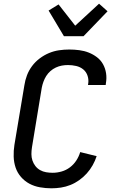

<svg xmlns="http://www.w3.org/2000/svg" viewBox="-20 -1011 640 1039"><path d="M258 8Q227 8 196 2.5Q165 -3 139 -17Q113 -31 93.5 -53.5Q74 -76 64.5 -104Q55 -132 54 -163.5Q53 -195 58 -227L112 -550Q116 -577 126 -603.5Q136 -630 153.5 -653.5Q171 -677 195 -695Q219 -713 245.5 -724Q272 -735 299.5 -739Q327 -743 355 -743Q382 -743 409 -739.5Q436 -736 460 -726.5Q484 -717 504.5 -701.5Q525 -686 537.5 -663.5Q550 -641 554 -614.5Q558 -588 553 -560L552 -551H456L457 -556Q461 -579 454 -600.5Q447 -622 430.5 -635.5Q414 -649 392 -654Q370 -659 348 -659Q331 -659 314.5 -656Q298 -653 282 -645.5Q266 -638 252.5 -626Q239 -614 230 -599.5Q221 -585 215 -568.5Q209 -552 206 -536L153 -214Q150 -195 150 -177Q150 -159 155.5 -142.5Q161 -126 171.5 -112.5Q182 -99 197 -90.5Q212 -82 229.5 -79Q247 -76 265 -76Q289 -76 313.5 -83Q338 -90 358.5 -105.5Q379 -121 393 -142.5Q407 -164 414 -188L503 -166Q495 -141 481.5 -117Q468 -93 449.5 -72.5Q431 -52 408.5 -36Q386 -20 361 -10Q336 0 310 4Q284 8 258 8ZM326 -815 243 -954 297 -987 387 -872 516 -991 562 -950 432 -815Z"/></svg>

Font: Iosevka Aile Medium
Style: Italic
Weight: 500
Italic angle: -9°
Designer: Belleve Invis
Foundry: Belleve Invis
Version: Version 31.1.0; ttfautohint (v1.8.4)